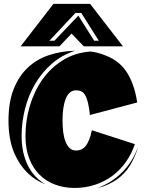

<svg xmlns="http://www.w3.org/2000/svg" viewBox="-20 -974 745 995"><path d="M509 -693Q591 -667 633.5 -605Q676 -543 691 -443L446 -378Q442 -416 436 -441Q430 -466 421.5 -480.5Q413 -495 401.5 -500.5Q390 -506 375 -506Q355 -506 341.5 -494Q328 -482 320 -461Q312 -440 308 -411.5Q304 -383 304 -350Q304 -318 307.5 -290Q311 -262 319.5 -240.5Q328 -219 341 -206.5Q354 -194 374 -194Q406 -194 425.5 -219.5Q445 -245 456 -299L679 -227Q661 -174 630.5 -132Q600 -90 560 -61Q520 -32 471 -16Q422 0 367 0Q313 0 266.5 -17Q220 -34 185.5 -68Q151 -102 131.5 -152.5Q112 -203 112 -270Q112 -349 134.5 -425Q157 -501 199.5 -561.5Q242 -622 305 -661.5Q368 -701 449 -707Q466 -705 480.5 -701.5Q495 -698 509 -693ZM128 -73Q80 -118 52 -185.5Q24 -253 24 -350Q24 -444 50.5 -511.5Q77 -579 123.5 -623Q170 -667 233 -688Q296 -709 369 -711Q301 -689 249 -644Q197 -599 162 -539Q127 -479 109.5 -409.5Q92 -340 92 -270Q92 -183 123.5 -118.5Q155 -54 215 -19Q165 -38 128 -73ZM664 -135Q643 -93 606.5 -60.5Q570 -28 515 -8L482 1Q557 -25 612.5 -80.5Q668 -136 695 -212Q690 -192 682 -173Q674 -154 664 -135ZM217 -18Q215 -18 217 -18ZM414 -734 351 -800 288 -734H87L257 -954H447L617 -734ZM401 -907H371L236 -763H262L386 -893L468 -763H492Z"/></svg>

Font: J.M. Nexus Grotesque
Style: Regular
Weight: 900
Designer: deFharo
Foundry: deFharo
Version: Version 3.003